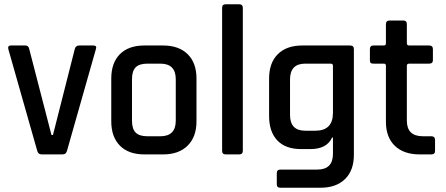

<svg xmlns="http://www.w3.org/2000/svg" viewBox="-20 -723 2090 899"><path d="M31 -510H98Q114 -510 117 -493L221 -91H228L330 -493Q334 -510 351 -510H417Q435 -510 429 -493L294 -18Q290 0 272 0H176Q158 0 154 -18L19 -493Q15 -510 31 -510Z M744 0H656Q582 0 541.5 -41Q501 -82 501 -155V-355Q501 -429 541.5 -469.5Q582 -510 656 -510H744Q817 -510 858.5 -469.5Q900 -429 900 -355V-155Q900 -82 858.5 -41Q817 0 744 0ZM670 -85H731Q803 -85 803 -158V-352Q803 -425 731 -425H670Q632 -425 615 -407.5Q598 -390 598 -352V-158Q598 -120 615 -102.5Q632 -85 670 -85Z M1100 0H1037Q1020 0 1020 -17V-686Q1020 -703 1037 -703H1100Q1117 -703 1117 -686V-17Q1117 0 1100 0Z M1434 -25H1389Q1317 -25 1278.5 -65.5Q1240 -106 1240 -180V-355Q1240 -429 1281 -469.5Q1322 -510 1395 -510H1619Q1637 -510 1637 -493V2Q1637 75 1595.5 115.5Q1554 156 1481 156H1293Q1276 156 1276 140V88Q1276 71 1293 71H1466Q1539 71 1539 -3V-79H1535Q1510 -25 1434 -25ZM1539 -195V-415Q1539 -425 1528 -425H1409Q1338 -425 1338 -351V-185Q1338 -111 1409 -111H1457Q1539 -111 1539 -195Z M1777 -425H1729Q1719 -425 1715.5 -428.5Q1712 -432 1712 -441V-493Q1712 -510 1729 -510H1777Q1787 -510 1787 -520V-610Q1787 -627 1805 -627H1868Q1885 -627 1885 -610V-520Q1885 -510 1896 -510H1989Q2007 -510 2007 -493V-441Q2007 -425 1989 -425H1896Q1885 -425 1885 -415V-158Q1885 -85 1960 -85H1999Q2017 -85 2017 -68V-16Q2017 0 1999 0H1945Q1871 0 1829 -40Q1787 -80 1787 -153V-415Q1787 -425 1777 -425Z"/></svg>

Font: Rajdhani Semibold
Style: Regular
Weight: 600
Designer: Satya Rajpurohit, Jyotish Sonowal
Foundry: Indian Type Foundry
Version: Version 1.200;PS 1.0;hotconv 1.0.78;makeotf.lib2.5.61930; tt